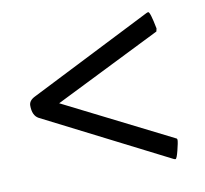

<svg xmlns="http://www.w3.org/2000/svg" viewBox="-57 -482 597 558"><g transform="rotate(-10 241.0 -202.5)"><path d="M433.6 -39.1Q433.6 -32.2 427.7 -8.8Q421.9 14.6 418 14.6Q416 14.6 412.1 12.7L46.9 -172.9Q29.3 -182.6 29.3 -211.9Q29.3 -226.6 46.9 -235.4L408.2 -418Q412.1 -419.9 414.1 -419.9Q419.9 -419.9 429.7 -369.1L427.7 -360.4L113.3 -204.1L429.7 -44.9Q433.6 -43.9 433.6 -39.1Z"/></g></svg>

Font: Crimson
Style: Semibold
Weight: 600
Version: Version 0.8